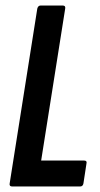

<svg xmlns="http://www.w3.org/2000/svg" viewBox="-20 -675 363 695"><path d="M24 0Q13 0 15 -11L115 -644Q118 -655 127 -655H207Q218 -655 216 -644L129 -94H283Q296 -94 293 -83L282 -11Q280 0 270 0Z"/></svg>

Font: Sofia Sans Extra Condensed
Style: Bold Italic
Weight: 700
Italic angle: -9°
Designer: Botio Nikoltchev, Ani Petrova
Foundry: lettersoup
Version: Version 4.101